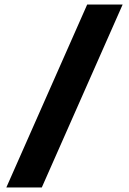

<svg xmlns="http://www.w3.org/2000/svg" viewBox="-20 -790 571 850"><path d="M8 40 366 -770H523L165 40Z"/></svg>

Font: M PLUS 2 Thin ExtraBold
Style: Regular
Weight: 800
Version: Version 1.001